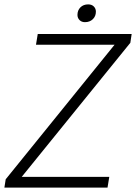

<svg xmlns="http://www.w3.org/2000/svg" viewBox="-23 -855 620 875"><path d="M3 -38 499 -651H141L149 -700H577L571 -660L76 -49H475L467 0H-3ZM330 -787Q330 -808 343.5 -821.5Q357 -835 379 -835Q395 -835 404.5 -825.5Q414 -816 414 -802Q414 -781 400 -767.5Q386 -754 364 -754Q349 -754 339.5 -763.5Q330 -773 330 -787Z"/></svg>

Font: Sarabun ExtraLight
Style: Italic
Weight: 275
Italic angle: -10°
Designer: Suppakit Chalermlarp | Katatrad Co.,Ltd.
Foundry: Cadson Demak Co.,Ltd.
Version: Version 1.000; ttfautohint (v1.6)